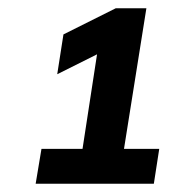

<svg xmlns="http://www.w3.org/2000/svg" viewBox="-20 -725 420 463"><path d="M66 -282 80 -366H179L214 -594L118 -546L133 -642L259 -705H333L279 -366H364L351 -282Z"/></svg>

Font: Mulish
Style: Bold Italic
Weight: 700
Italic angle: -9°
Designer: Vernon Adams
Foundry: Vernon Adams
Version: Version 3.603; ttfautohint (v1.8.3)